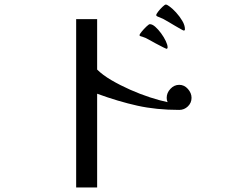

<svg xmlns="http://www.w3.org/2000/svg" viewBox="-20 -800 1040 842"><path d="M820 -371Q820 -349 804 -333.5Q788 -318 766 -318Q666 -318 582.5 -336.5Q499 -355 406 -389V22H314V-716H406V-495Q430 -471 468.5 -448.5Q507 -426 551 -406.5Q595 -387 638 -373Q681 -359 715 -352Q711 -360 711 -371Q711 -393 727.5 -410.5Q744 -428 766 -428Q788 -428 804 -410Q820 -392 820 -371ZM715 -593Q715 -586 710 -586Q698 -591 686 -597.5Q674 -604 662 -610Q650 -616 634 -625.5Q618 -635 604 -639Q602 -640 597 -641Q592 -642 592 -646Q592 -650 601.5 -661.5Q611 -673 622 -683.5Q633 -694 637 -694Q648 -694 661 -682.5Q674 -671 686.5 -654Q699 -637 707 -620Q715 -603 715 -593ZM791 -672Q791 -666 786 -666Q784 -666 772.5 -672.5Q761 -679 746.5 -687.5Q732 -696 719.5 -703.5Q707 -711 703 -713Q695 -718 686.5 -721Q678 -724 670 -728Q669 -728 667 -730Q665 -732 665 -733Q665 -738 673.5 -749Q682 -760 692.5 -770Q703 -780 707 -780Q711 -780 715.5 -777Q720 -774 723 -772Q736 -763 752 -745.5Q768 -728 779.5 -708.5Q791 -689 791 -672Z"/></svg>

Font: Kaisei Decol
Style: Regular
Weight: 400
Designer: Font-Kai, 金井和夫
Foundry: KAZUO KANAI
Version: Version 5.003